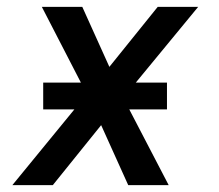

<svg xmlns="http://www.w3.org/2000/svg" viewBox="-20 -540 640 560"><path d="M16 0 197 -221H106V-299H216L102 -520H220L299 -345L440 -520H558L376 -299H467V-221H357L472 0H354L275 -175L134 0Z"/></svg>

Font: Iosevka Aile Medium Oblique
Style: Regular
Weight: 500
Italic angle: -9°
Designer: Belleve Invis
Foundry: Belleve Invis
Version: Version 31.1.0; ttfautohint (v1.8.4)